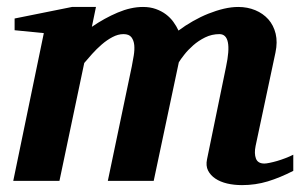

<svg xmlns="http://www.w3.org/2000/svg" viewBox="-20 -520 866 552"><path d="M823.2 -28.8Q785.2 -9.3 749.8 1.5Q714.4 12.2 675.8 12.2Q652.8 12.2 633.1 7.6Q613.3 2.9 599.1 -6.6Q585 -16.1 578.1 -29.8Q571.3 -43.5 575.2 -62L629.9 -328.1Q649.9 -421.9 610.8 -421.9Q588.9 -421.9 569.6 -412.4Q550.3 -402.8 535.4 -389.6Q520.5 -376.5 509.8 -362.8Q499 -349.1 494.1 -340.8L421.9 0H290L358.9 -329.1Q361.8 -343.8 364.5 -360.1Q367.2 -376.5 366 -390.1Q364.7 -403.8 357.9 -412.8Q351.1 -421.9 335 -421.9Q319.3 -421.9 303.2 -413.3Q287.1 -404.8 272.5 -392.1Q257.8 -379.4 244.9 -365Q231.9 -350.6 222.2 -338.9L150.9 0H18.1L106 -424.8L22 -433.1V-466.8L187 -500H255.9L244.1 -442.9Q280.3 -467.8 318.4 -483.9Q356.4 -500 391.1 -500Q411.6 -500 428 -494.1Q444.3 -488.3 457 -478.8Q469.7 -469.2 478.5 -457Q487.3 -444.8 493.2 -432.1Q512.7 -446.8 534.7 -459.2Q556.6 -471.7 579.1 -480.7Q601.6 -489.7 623.5 -494.9Q645.5 -500 665 -500Q691.4 -500 713.9 -490.7Q736.3 -481.4 751.5 -464.4Q766.6 -447.3 772.5 -423.1Q778.3 -398.9 772 -369.1L714.8 -100.1Q710.4 -78.6 715.8 -64.2Q721.2 -49.8 740.2 -49.8Q745.1 -49.8 754.9 -51.8Q764.6 -53.7 776.4 -57.1Q788.1 -60.5 800.3 -65.2Q812.5 -69.8 823.2 -75.2Z"/></svg>

Font: Charis SIL Viet
Style: Bold Italic
Weight: 700
Italic angle: -11°
Foundry: SIL International
Version: Version 5.000